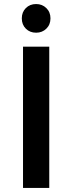

<svg xmlns="http://www.w3.org/2000/svg" viewBox="-20 -931 359 951"><path d="M94 0V-700H224V0ZM159 -769Q128 -769 108 -789Q88 -809 88 -840Q88 -871 108 -891Q128 -911 159 -911Q189 -911 209.5 -891Q230 -871 230 -840Q230 -809 209.5 -789Q189 -769 159 -769Z"/></svg>

Font: Montserrat Thin SemiBold
Style: Regular
Weight: 600
Version: Version 9.000